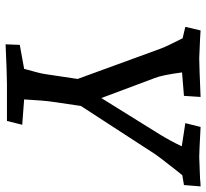

<svg xmlns="http://www.w3.org/2000/svg" viewBox="-46 -704 755 704"><g transform="rotate(90 332.0 -352.5)"><path d="M121 -644 79 -654 92 -710 124 -708 194 -705Q219 -705 336 -710L332 -649L246 -642Q256 -567 267 -541L340 -346L475 -563Q498 -601 517 -641L432 -654L446 -710Q539 -705 556 -705L635 -708Q655 -710 664 -710L659 -649L623 -643L610 -627Q553 -555 543 -539L369 -271L354 -169Q349 -136 345 -63L438 -56L424 0H289Q256 0 143 5L145 -47L233 -63Q250 -123 252 -139L270 -259L159 -563Q153 -581 121 -644Z"/></g></svg>

Font: Andada Pro Medium
Style: Italic
Weight: 500
Italic angle: -7°
Designer: Carolina Giovagnoli
Foundry: Huerta Tipografica
Version: Version 3.005; ttfautohint (v1.8.4)